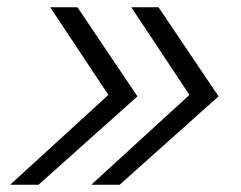

<svg xmlns="http://www.w3.org/2000/svg" viewBox="-20 -508 664 528"><path d="M416 -488 581 -243 309 0H231L501 -247L341 -488ZM193 -488 358 -243 86 0H8L278 -247L118 -488Z"/></svg>

Font: Red Hat Text VF
Style: Italic
Weight: 400
Italic angle: -12°
Designer: Pentagram, MCKL
Foundry: Pentagram, MCKL
Version: Version 1.023